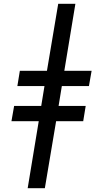

<svg xmlns="http://www.w3.org/2000/svg" viewBox="-20 -843 540 1006"><path d="M125 143 183 -208H40L54 -288H196L213 -392H71L84 -472H226L285 -823H375L317 -472H460L446 -392H304L287 -288H429L416 -208H274L215 143Z"/></svg>

Font: Iosevka SS04 Medium Oblique
Style: Regular
Weight: 500
Italic angle: -9°
Monospace: yes
Designer: Belleve Invis
Foundry: Belleve Invis
Version: Version 19.0.0; ttfautohint (v1.8.4)